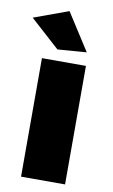

<svg xmlns="http://www.w3.org/2000/svg" viewBox="-100 -821 512 868"><g transform="rotate(10 156.0 -387.5)"><path d="M61 -544H263V0H61ZM147 -775 256 -605 123 -595 -12 -717Z"/></g></svg>

Font: #9Slide03 Montserrat ExtraBold
Style: Regular
Weight: 800
Designer: Julieta Ulanovsky
Foundry: Julieta Ulanovsky
Version: Version 6.001